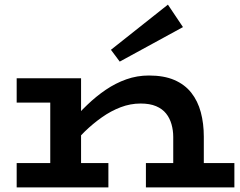

<svg xmlns="http://www.w3.org/2000/svg" viewBox="-20 -809 1038 829"><path d="M728 0V-218Q728 -246 720.5 -272.5Q713 -299 697 -319Q681 -339 654 -350.5Q627 -362 587 -362Q543 -362 501 -346Q459 -330 420 -302.5Q381 -275 346 -241Q311 -207 282 -172V-277Q318 -319 356.5 -356Q395 -393 437 -421.5Q479 -450 525.5 -466.5Q572 -483 623 -483Q688 -483 733 -463.5Q778 -444 806 -408.5Q834 -373 847 -324.5Q860 -276 860 -219V0ZM52 0V-105H448V0ZM197 0V-471H330V0ZM52 -366V-471H299V-366ZM610 0V-105H992V0ZM497 -543 459 -594 705 -789 770 -692Z"/></svg>

Font: BioRhyme SemiExpanded
Style: Bold
Weight: 700
Width: 6
Designer: Aoife Mooney
Foundry: Aoife Mooney Type
Version: Version 1.600;gftools[0.9.33]